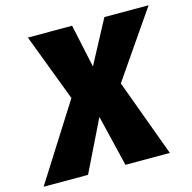

<svg xmlns="http://www.w3.org/2000/svg" viewBox="-151 -799 902 902"><g transform="rotate(-15 300.5 -348.0)"><path d="M649 -696H434L322 -486L277 -696H62L186 -369L-48 0H168L290 -249L350 0H566L428 -375Z"/></g></svg>

Font: Fira Sans Heavy
Style: Italic
Weight: 900
Italic angle: -8°
Designer: bBox Type GmbH & Carrois Corporate GbR & Edenspiekermann AG
Foundry: bBox Type GmbH & Carrois Corporate GbR & Edenspiekermann AG
Version: Version 4.301;PS 004.301;hotconv 1.0.88;makeotf.lib2.5.64775